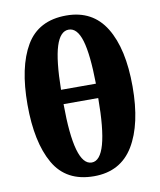

<svg xmlns="http://www.w3.org/2000/svg" viewBox="-86 -832 759 911"><g transform="rotate(-10 293.5 -377.0)"><path d="M294 10Q422 10 484.5 -93.5Q547 -197 547 -378Q547 -560 484.5 -662Q422 -764 295 -764Q161 -764 101 -662Q41 -560 41 -379Q41 -198 100.5 -94Q160 10 294 10ZM210 -421Q212 -563 233 -629.5Q254 -696 295 -696Q336 -696 356 -629.5Q376 -563 378 -421ZM294 -56Q211 -56 210 -352H377Q376 -56 294 -56Z"/></g></svg>

Font: Noto Serif SemiCondensed Extra
Style: Regular
Weight: 800
Width: 4
Designer: Monotype Design Team
Foundry: Monotype Imaging Inc.
Version: Version 1.002